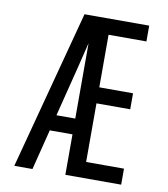

<svg xmlns="http://www.w3.org/2000/svg" viewBox="-82 -805 765 874"><g transform="rotate(10 300.0 -367.5)"><path d="M43 0 238 -735H309Q295 -674 280 -612.5Q265 -551 250 -490L192 -260H279V-187H174L127 0ZM279 0V-735H537V-662H362V-419H518V-345H362V-74H537V0Z"/></g></svg>

Font: Iosevka Fixed Extended
Style: Regular
Weight: 400
Width: 7
Monospace: yes
Designer: Belleve Invis
Foundry: Belleve Invis
Version: Version 24.1.1; ttfautohint (v1.8.4)